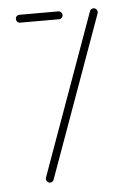

<svg xmlns="http://www.w3.org/2000/svg" viewBox="-44 -553 383 586"><g transform="rotate(-5 148.0 -259.5)"><path d="M74.1 -12.6Q74.1 -14.1 74.8 -16.3L253 -510.7Q254.1 -514.1 257.2 -516.3Q260.4 -518.5 264.1 -518.5Q269.3 -518.5 272.8 -514.8Q276.3 -511.1 276.3 -506.3Q276.3 -504.4 275.6 -502.2L97.4 -7.8Q96.3 -4.4 93.1 -2.2Q90 0 86.3 0Q81.1 0 77.6 -3.9Q74.1 -7.8 74.1 -12.6ZM168.5 -506.7Q168.5 -501.5 165 -498Q161.5 -494.4 156.7 -494.4H37.4Q32.2 -494.4 28.9 -498Q25.6 -501.5 25.6 -506.7Q25.6 -511.9 29.1 -515.2Q32.6 -518.5 37.4 -518.5H156.7Q161.5 -518.5 165 -515Q168.5 -511.5 168.5 -506.7Z"/></g></svg>

Font: 26F Galaxy Hebrew Thin
Style: Regular
Weight: 100
Designer: C₂₉H₂₅N₃O₅
Version: Version 1.000